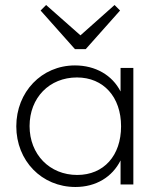

<svg xmlns="http://www.w3.org/2000/svg" viewBox="-20 -736 627 766"><path d="M281 10C363 10 428 -30 461 -96V0H512V-465H461V-371C428 -436 361 -475 279 -475C146 -475 45 -369 45 -232C45 -95 146 10 281 10ZM98 -233C98 -346 177 -427 287 -427C393 -427 463 -349 463 -232C463 -115 394 -38 288 -38C178 -38 98 -120 98 -233ZM142 -694 279 -540H322L459 -694L437 -716L301 -595L164 -716Z"/></svg>

Font: MV Cash ExtraLight
Style: Regular
Weight: 200
Designer: Rodrigo Fuenzalida
Foundry: fragTYPE
Version: Version 1.100;Glyphs 3.1.2 (3151)